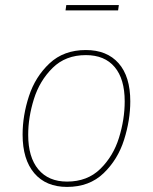

<svg xmlns="http://www.w3.org/2000/svg" viewBox="-20 -726 601 756"><path d="M69 -196Q69 -271 94 -347.5Q119 -424 175 -476.5Q231 -529 318 -529Q401 -529 447 -477Q493 -425 493 -327Q493 -253 468.5 -175.5Q444 -98 388 -44Q332 10 244 10Q161 10 115 -44Q69 -98 69 -196ZM471 -327Q471 -415 431.5 -462Q392 -509 318 -509Q238 -509 187 -458.5Q136 -408 113.5 -336Q91 -264 91 -195Q91 -107 131 -59Q171 -11 244 -11Q324 -11 375 -61Q426 -111 448.5 -183.5Q471 -256 471 -327ZM238 -685 241 -706H448L445 -685Z"/></svg>

Font: FiraGO Thin
Style: Italic
Weight: 100
Italic angle: -8°
Designer: bBox Type GmbH
Foundry: bBox Type GmbH
Version: Version 1.001